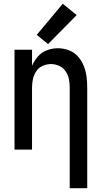

<svg xmlns="http://www.w3.org/2000/svg" viewBox="-20 -794 540 1019"><path d="M350 205H443V-330Q443 -360 439 -389Q435 -418 424 -445.5Q413 -473 393 -495Q373 -517 345 -527.5Q317 -538 287 -538Q258 -538 229.5 -527.5Q201 -517 181.5 -494.5Q162 -472 150 -445V-530H57V0H150V-330Q150 -353 155 -375Q160 -397 172.5 -416Q185 -435 206.5 -444.5Q228 -454 250 -454Q273 -454 294 -444.5Q315 -435 328 -416Q341 -397 345.5 -375Q350 -353 350 -330ZM235 -560 387 -714 313 -774 175 -609Z"/></svg>

Font: Iosevka SS08 Medium
Style: Regular
Weight: 500
Monospace: yes
Designer: Belleve Invis
Foundry: Belleve Invis
Version: Version 3.4.3; ttfautohint (v1.8.3)